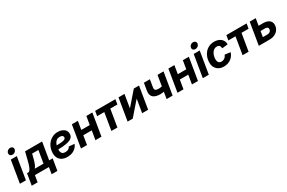

<svg xmlns="http://www.w3.org/2000/svg" viewBox="170 -2312 6020 4027"><g transform="rotate(-30 3179.5 -298.0)"><path d="M14.6 0 103 -535.6H248.5L160.2 0ZM187 -605Q153.3 -605 133.5 -627Q113.8 -648.9 119.1 -680.7Q124 -712.9 151.4 -734.6Q178.7 -756.3 212.4 -756.3Q246.6 -756.3 266.4 -734.4Q286.1 -712.4 280.8 -680.7Q275.9 -648.9 248.5 -627Q221.2 -605 187 -605Z M209 159.7 254.9 -118.2H297.4Q316.9 -129.9 332.3 -152.8Q347.7 -175.8 360.1 -207Q372.6 -238.3 383.1 -275.9Q393.6 -313.5 403.8 -354L448.2 -535.6H861.3L792 -118.2H876L830.1 159.7H690.9L717.3 0H377.9L351.6 159.7ZM443.4 -118.2H654.3L704.6 -420.4H552.7L536.6 -354Q517.1 -270.5 495.6 -212.6Q474.1 -154.8 443.4 -118.2Z M1163.1 11.7Q1089.8 11.7 1036.9 -15.1Q983.9 -42 956.3 -93.5Q928.7 -145 931.2 -218.8Q933.1 -287.6 956.8 -346.9Q980.5 -406.2 1022 -450.9Q1063.5 -495.6 1119.6 -520.8Q1175.8 -545.9 1242.7 -545.9Q1300.3 -545.9 1345.9 -527.1Q1391.6 -508.3 1418.2 -472.9Q1444.8 -437.5 1444.8 -386.7Q1444.8 -335 1414.8 -302Q1384.8 -269 1326.7 -251.2Q1268.6 -233.4 1184.1 -226.8Q1099.6 -220.2 989.7 -220.2L1004.9 -310.5Q1098.6 -310.5 1158.2 -314Q1217.8 -317.4 1250.5 -325.7Q1283.2 -334 1296.1 -347.7Q1309.1 -361.3 1309.1 -381.3Q1309.1 -406.7 1287.6 -421.4Q1266.1 -436 1227.5 -436Q1181.2 -436 1151.1 -414.1Q1121.1 -392.1 1104 -357.9Q1086.9 -323.7 1079.8 -285.9Q1072.8 -248 1072.3 -215.3Q1071.3 -182.1 1079.6 -155.5Q1087.9 -128.9 1110.4 -113.3Q1132.8 -97.7 1174.3 -97.7Q1217.8 -97.7 1249 -115.7Q1280.3 -133.8 1293.5 -164.6L1426.3 -152.8Q1399.4 -78.6 1330.6 -33.4Q1261.7 11.7 1163.1 11.7Z M1939.5 -334.5 1919.9 -216.8H1634.3L1653.8 -334.5ZM1727.5 -535.6 1639.2 0H1493.7L1582 -535.6ZM2078.1 -535.6 1989.3 0H1843.8L1932.6 -535.6Z M2230 0 2299.3 -418H2126.5L2146 -535.6H2636.2L2616.7 -418H2444.8L2375.5 0Z M3120.1 0H2975.1L3027.8 -317.9H3024.4L2747.1 0H2623L2711.4 -535.6H2856.4L2804.2 -219.2H2807.1L3082.5 -535.6H3208.5Z M3511.2 -153.3Q3390.6 -153.3 3335.2 -203.9Q3279.8 -254.4 3296.9 -356.9L3326.2 -535.6H3471.7L3442.4 -358.4Q3434.1 -310.5 3456.1 -290.8Q3478 -271 3530.8 -271Q3568.8 -271 3606.7 -279.1Q3644.5 -287.1 3689 -301.3L3669.9 -183.6Q3650.9 -175.8 3623.8 -168.9Q3596.7 -162.1 3567.4 -157.7Q3538.1 -153.3 3511.2 -153.3ZM3567.4 0 3656.2 -535.6H3801.8L3712.9 0Z M4276.9 -334.5 4257.3 -216.8H3971.7L3991.2 -334.5ZM4064.9 -535.6 3976.6 0H3831.1L3919.4 -535.6ZM4415.5 -535.6 4326.7 0H4181.2L4270 -535.6Z M4444.3 0 4532.7 -535.6H4678.2L4589.8 0ZM4616.7 -605Q4583 -605 4563.2 -627Q4543.5 -648.9 4548.8 -680.7Q4553.7 -712.9 4581.1 -734.6Q4608.4 -756.3 4642.1 -756.3Q4676.3 -756.3 4696 -734.4Q4715.8 -712.4 4710.4 -680.7Q4705.6 -648.9 4678.2 -627Q4650.9 -605 4616.7 -605Z M4954.6 11.2Q4883.3 11.2 4831.8 -17.1Q4780.3 -45.4 4752.7 -96.2Q4725.1 -147 4725.1 -215.3Q4725.1 -278.3 4745.4 -337.2Q4765.6 -396 4804.7 -442.6Q4843.8 -489.3 4900.6 -516.8Q4957.5 -544.4 5030.8 -544.4Q5080.1 -544.4 5120.6 -531Q5161.1 -517.6 5190.4 -492.7Q5219.7 -467.8 5235.1 -432.6Q5250.5 -397.5 5249.5 -354.5L5110.4 -338.9Q5109.4 -358.9 5104.7 -375.5Q5100.1 -392.1 5090.3 -404.1Q5080.6 -416 5065.4 -422.4Q5050.3 -428.7 5029.3 -428.7Q4989.3 -428.7 4959.5 -408.7Q4929.7 -388.7 4910.2 -356.2Q4890.6 -323.7 4880.9 -285.9Q4871.1 -248 4871.1 -211.9Q4871.1 -179.2 4880.6 -155Q4890.1 -130.9 4909.7 -117.7Q4929.2 -104.5 4959.5 -104.5Q4981.9 -104.5 5001.7 -111.3Q5021.5 -118.2 5038.1 -130.6Q5054.7 -143.1 5067.1 -160.4Q5079.6 -177.7 5086.9 -198.7L5222.2 -180.7Q5209 -136.7 5184.1 -101.6Q5159.2 -66.4 5124.5 -41.3Q5089.8 -16.1 5046.9 -2.4Q5003.9 11.2 4954.6 11.2Z M5407.7 0 5477.1 -418H5304.2L5323.7 -535.6H5814L5794.4 -418H5622.6L5553.2 0Z M5956.5 -367.2H6116.7Q6186.5 -367.2 6232.7 -344.2Q6278.8 -321.3 6298.6 -280.3Q6318.4 -239.3 6309.1 -183.6Q6300.3 -128.4 6266.6 -87.2Q6232.9 -45.9 6179.4 -22.9Q6126 0 6056.6 0H5800.8L5889.2 -535.6H6034.7L5965.3 -115.7H6072.8Q6111.3 -115.7 6137 -134Q6162.6 -152.3 6167.5 -183.1Q6172.9 -214.8 6154.3 -233.2Q6135.7 -251.5 6097.2 -251.5H5937Z"/></g></svg>

Font: Inter 20pt
Style: Bold Italic
Weight: 700
Italic angle: -9.3988°
Version: Version 4.001;git-66647c0bb